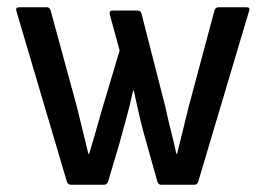

<svg xmlns="http://www.w3.org/2000/svg" viewBox="-20 -508 731 528"><path d="M175 0Q167 0 164 -8L25 -478Q22 -488 33 -488H109Q116 -488 119 -480L191 -216Q199 -183 207 -150.5Q215 -118 223 -85H225Q235 -117 244 -149Q253 -181 262 -212L309 -369L282 -468Q279 -479 290 -479H358Q367 -479 369 -471L435 -213Q442 -180 450 -148.5Q458 -117 465 -85H467Q475 -117 483 -150Q491 -183 499 -215L570 -480Q573 -488 581 -488H658Q669 -488 665 -478L525 -8Q522 0 515 0H423Q416 0 413 -8L384 -111Q374 -145 365.5 -180.5Q357 -216 348 -259H346Q337 -217 327 -181.5Q317 -146 308 -112L277 -8Q274 0 266 0Z"/></svg>

Font: Sofia Sans Semi Condensed Medium
Style: Regular
Weight: 500
Designer: Botio Nikoltchev, Ani Petrova
Foundry: lettersoup
Version: Version 4.100